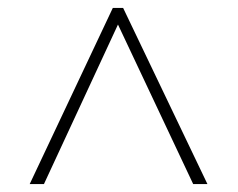

<svg xmlns="http://www.w3.org/2000/svg" viewBox="-20 -734 600 485"><path d="M55 -269H91L278 -672L468 -269H504L291 -714H265Z"/></svg>

Font: Noto Serif Gurmukhi ExtraLight
Style: Regular
Weight: 200
Designer: Vaibhav Singh and the Monotype Design Team
Foundry: Monotype Imaging Inc.
Version: Version 2.004